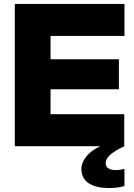

<svg xmlns="http://www.w3.org/2000/svg" viewBox="-20 -740 678 972"><path d="M55 0H488C426 28 392 74 392 115C392 185 453 212 532 212C555 212 587 209 610 202V115C595 119 581 121 566 121C537 121 515 111 515 86C515 61 537 34 610 0L609 -1V-162H236V-288H582V-440H236V-558H610V-720H55Z"/></svg>

Font: Aspekta 800
Style: Regular
Weight: 800
Designer: Ivo Dolenc
Version: Version 2.000